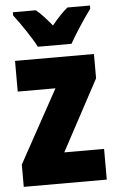

<svg xmlns="http://www.w3.org/2000/svg" viewBox="-54 -804 507 841"><g transform="rotate(-5 199.0 -383.0)"><path d="M131 -606H279C300 -645 346 -714 374 -752V-766H275C255 -750 232 -726 205 -693C179 -725 157 -749 136 -766H35V-752C61 -719 114 -641 131 -606ZM381 0V-135H206L373 -446V-553H26V-418H192L16 -98V0Z"/></g></svg>

Font: Noto Sans Bengali ExtraCondensed Black
Style: Regular
Weight: 900
Width: 2
Designer: Joana Ranito - Universal Thirst; Jelle Bosma - Monotype Design Team
Foundry: Universal Thirst ehf.
Version: Version 3.000